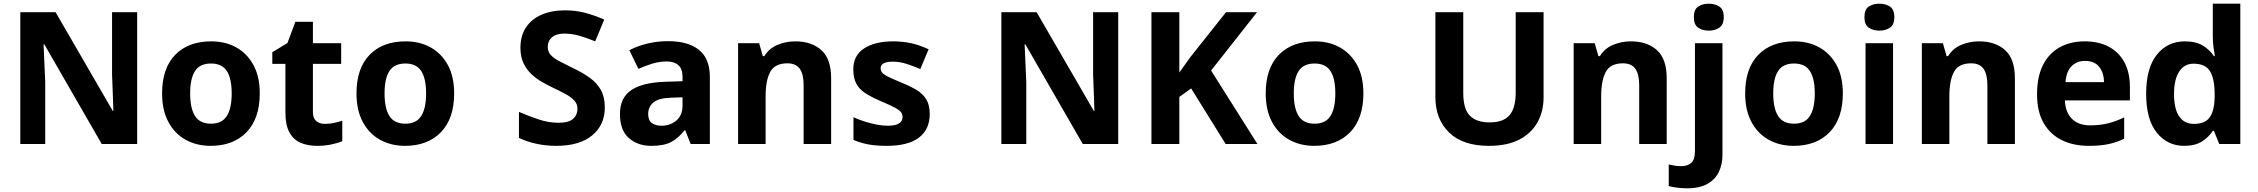

<svg xmlns="http://www.w3.org/2000/svg" viewBox="-20 -780 12233 1040"><path d="M723 0H531L220 -540H216Q218 -489 220.5 -438Q223 -387 225 -336V0H90V-714H281L591 -179H594Q593 -212 592 -245Q591 -278 589.5 -310.5Q588 -343 587 -376V-714H723Z M1387 -274Q1387 -138 1315.5 -64Q1244 10 1121 10Q1045 10 985.5 -23Q926 -56 892 -119.5Q858 -183 858 -274Q858 -410 929 -483Q1000 -556 1124 -556Q1201 -556 1260 -523Q1319 -490 1353 -427.5Q1387 -365 1387 -274ZM1010 -274Q1010 -193 1036.5 -151.5Q1063 -110 1123 -110Q1182 -110 1208.5 -151.5Q1235 -193 1235 -274Q1235 -355 1208.5 -395.5Q1182 -436 1123 -436Q1063 -436 1036.5 -395.5Q1010 -355 1010 -274Z M1740 -109Q1765 -109 1788 -114Q1811 -119 1834 -126V-15Q1810 -5 1774.5 2.5Q1739 10 1697 10Q1648 10 1609.5 -6Q1571 -22 1548.5 -61.5Q1526 -101 1526 -171V-434H1455V-497L1537 -547L1580 -662H1675V-546H1828V-434H1675V-171Q1675 -140 1693 -124.5Q1711 -109 1740 -109Z M2440 -274Q2440 -138 2368.5 -64Q2297 10 2174 10Q2098 10 2038.5 -23Q1979 -56 1945 -119.5Q1911 -183 1911 -274Q1911 -410 1982 -483Q2053 -556 2177 -556Q2254 -556 2313 -523Q2372 -490 2406 -427.5Q2440 -365 2440 -274ZM2063 -274Q2063 -193 2089.5 -151.5Q2116 -110 2176 -110Q2235 -110 2261.5 -151.5Q2288 -193 2288 -274Q2288 -355 2261.5 -395.5Q2235 -436 2176 -436Q2116 -436 2089.5 -395.5Q2063 -355 2063 -274Z M3256 -198Q3256 -103 3187.5 -46.5Q3119 10 2993 10Q2938 10 2886.5 -1Q2835 -12 2791 -33V-174Q2842 -152 2896.5 -133.5Q2951 -115 3005 -115Q3061 -115 3084.5 -136.5Q3108 -158 3108 -191Q3108 -218 3089.5 -237Q3071 -256 3040 -272.5Q3009 -289 2969 -308Q2944 -320 2915 -336.5Q2886 -353 2859.5 -377.5Q2833 -402 2816 -437Q2799 -472 2799 -521Q2799 -585 2828.5 -630.5Q2858 -676 2912.5 -700Q2967 -724 3041 -724Q3097 -724 3147.5 -711Q3198 -698 3253 -674L3204 -556Q3155 -576 3116 -587Q3077 -598 3036 -598Q2993 -598 2970 -578Q2947 -558 2947 -526Q2947 -501 2962 -483.5Q2977 -466 3007 -450Q3037 -434 3082 -412Q3137 -386 3175.5 -358Q3214 -330 3235 -292Q3256 -254 3256 -198Z M3598 -557Q3708 -557 3766.5 -509.5Q3825 -462 3825 -364V0H3721L3692 -74H3688Q3653 -30 3614 -10Q3575 10 3507 10Q3434 10 3386 -32.5Q3338 -75 3338 -163Q3338 -250 3399 -291.5Q3460 -333 3582 -337L3677 -340V-364Q3677 -407 3654.5 -427Q3632 -447 3592 -447Q3552 -447 3514 -435.5Q3476 -424 3438 -407L3389 -508Q3433 -531 3486.5 -544Q3540 -557 3598 -557ZM3619 -251Q3547 -249 3519 -225Q3491 -201 3491 -162Q3491 -128 3511 -113.5Q3531 -99 3563 -99Q3611 -99 3644 -127.5Q3677 -156 3677 -208V-253Z M4288 -556Q4376 -556 4429 -508.5Q4482 -461 4482 -356V0H4333V-319Q4333 -378 4312 -407.5Q4291 -437 4245 -437Q4177 -437 4152 -390.5Q4127 -344 4127 -257V0H3978V-546H4092L4112 -476H4120Q4146 -518 4191.5 -537Q4237 -556 4288 -556Z M5016 -162Q5016 -79 4957.5 -34.5Q4899 10 4783 10Q4726 10 4685 2.5Q4644 -5 4603 -22V-145Q4647 -125 4698 -112Q4749 -99 4788 -99Q4832 -99 4850.5 -112Q4869 -125 4869 -146Q4869 -160 4861.5 -171Q4854 -182 4829 -196Q4804 -210 4751 -232Q4700 -254 4667 -275.5Q4634 -297 4618 -327.5Q4602 -358 4602 -404Q4602 -480 4661 -518Q4720 -556 4818 -556Q4869 -556 4915 -546Q4961 -536 5010 -513L4965 -406Q4925 -423 4889 -434.5Q4853 -446 4816 -446Q4783 -446 4766.5 -437Q4750 -428 4750 -410Q4750 -397 4758.5 -386.5Q4767 -376 4791.5 -364Q4816 -352 4864 -332Q4911 -313 4945 -292.5Q4979 -272 4997.5 -241.5Q5016 -211 5016 -162Z M6037 0H5845L5534 -540H5530Q5532 -489 5534.5 -438Q5537 -387 5539 -336V0H5404V-714H5595L5905 -179H5908Q5907 -212 5906 -245Q5905 -278 5903.5 -310.5Q5902 -343 5901 -376V-714H6037Z M6791 0H6619L6432 -301L6368 -255V0H6217V-714H6368V-387Q6383 -408 6398 -429Q6413 -450 6428 -471L6621 -714H6789L6540 -398Z M7365 -274Q7365 -138 7293.5 -64Q7222 10 7099 10Q7023 10 6963.5 -23Q6904 -56 6870 -119.5Q6836 -183 6836 -274Q6836 -410 6907 -483Q6978 -556 7102 -556Q7179 -556 7238 -523Q7297 -490 7331 -427.5Q7365 -365 7365 -274ZM6988 -274Q6988 -193 7014.5 -151.5Q7041 -110 7101 -110Q7160 -110 7186.5 -151.5Q7213 -193 7213 -274Q7213 -355 7186.5 -395.5Q7160 -436 7101 -436Q7041 -436 7014.5 -395.5Q6988 -355 6988 -274Z M8341 -252Q8341 -178 8308.5 -118.5Q8276 -59 8210.5 -24.5Q8145 10 8045 10Q7903 10 7829 -62.5Q7755 -135 7755 -254V-714H7906V-277Q7906 -189 7942 -153Q7978 -117 8049 -117Q8123 -117 8156.5 -156Q8190 -195 8190 -278V-714H8341Z M8814 -556Q8902 -556 8955 -508.5Q9008 -461 9008 -356V0H8859V-319Q8859 -378 8838 -407.5Q8817 -437 8771 -437Q8703 -437 8678 -390.5Q8653 -344 8653 -257V0H8504V-546H8618L8638 -476H8646Q8672 -518 8717.5 -537Q8763 -556 8814 -556Z M9117 240Q9092 240 9064.5 236.5Q9037 233 9019 228V111Q9037 115 9053 117.5Q9069 120 9089 120Q9119 120 9140 103Q9161 86 9161 37V-546H9310V59Q9310 109 9291 150Q9272 191 9229.5 215.5Q9187 240 9117 240ZM9155 -687Q9155 -729 9178.5 -744.5Q9202 -760 9236 -760Q9269 -760 9293 -744.5Q9317 -729 9317 -687Q9317 -646 9293 -630Q9269 -614 9236 -614Q9202 -614 9178.5 -630Q9155 -646 9155 -687Z M9962 -274Q9962 -138 9890.5 -64Q9819 10 9696 10Q9620 10 9560.5 -23Q9501 -56 9467 -119.5Q9433 -183 9433 -274Q9433 -410 9504 -483Q9575 -556 9699 -556Q9776 -556 9835 -523Q9894 -490 9928 -427.5Q9962 -365 9962 -274ZM9585 -274Q9585 -193 9611.5 -151.5Q9638 -110 9698 -110Q9757 -110 9783.5 -151.5Q9810 -193 9810 -274Q9810 -355 9783.5 -395.5Q9757 -436 9698 -436Q9638 -436 9611.5 -395.5Q9585 -355 9585 -274Z M10234 -546V0H10085V-546ZM10160 -760Q10193 -760 10217 -744.5Q10241 -729 10241 -687Q10241 -646 10217 -630Q10193 -614 10160 -614Q10126 -614 10102.5 -630Q10079 -646 10079 -687Q10079 -729 10102.5 -744.5Q10126 -760 10160 -760Z M10700 -556Q10788 -556 10841 -508.5Q10894 -461 10894 -356V0H10745V-319Q10745 -378 10724 -407.5Q10703 -437 10657 -437Q10589 -437 10564 -390.5Q10539 -344 10539 -257V0H10390V-546H10504L10524 -476H10532Q10558 -518 10603.5 -537Q10649 -556 10700 -556Z M11272 -556Q11348 -556 11402.5 -527Q11457 -498 11487 -443Q11517 -388 11517 -308V-236H11165Q11167 -173 11202.5 -137Q11238 -101 11301 -101Q11354 -101 11397 -111.5Q11440 -122 11486 -144V-29Q11446 -9 11401.5 0.5Q11357 10 11294 10Q11212 10 11149 -20.5Q11086 -51 11050 -113Q11014 -175 11014 -269Q11014 -365 11046.5 -428.5Q11079 -492 11137 -524Q11195 -556 11272 -556ZM11273 -450Q11230 -450 11201.5 -422Q11173 -394 11168 -335H11377Q11376 -385 11351 -417.5Q11326 -450 11273 -450Z M11811 10Q11720 10 11662.5 -61.5Q11605 -133 11605 -272Q11605 -412 11663 -484Q11721 -556 11815 -556Q11874 -556 11912 -533Q11950 -510 11972 -476H11977Q11974 -492 11970 -522.5Q11966 -553 11966 -585V-760H12115V0H12001L11972 -71H11966Q11944 -37 11907 -13.5Q11870 10 11811 10ZM11863 -109Q11925 -109 11950 -145.5Q11975 -182 11976 -255V-271Q11976 -351 11951.5 -393Q11927 -435 11861 -435Q11812 -435 11784 -392.5Q11756 -350 11756 -270Q11756 -190 11784 -149.5Q11812 -109 11863 -109Z"/></svg>

Font: Noto Sans NKo Unjoined
Style: Bold
Weight: 700
Designer: Monotype Design Team
Foundry: Monotype Imaging Inc.
Version: Version 2.004